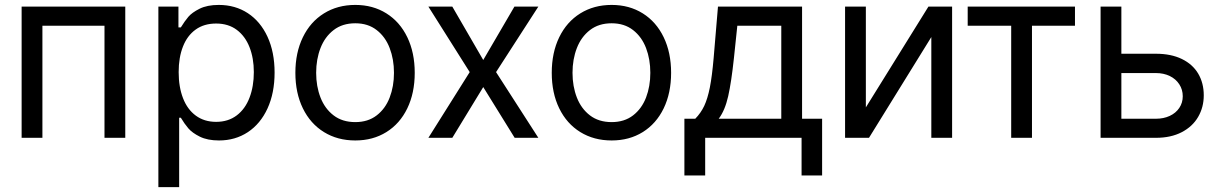

<svg xmlns="http://www.w3.org/2000/svg" viewBox="-20 -557 4927 776"><path d="M67.4 -530.3H486.3V0H402.3V-453.1H151.4V0H67.4Z M620.1 -530.3H701.2V-446.3H710.9Q726.6 -471.7 741.2 -489Q755.9 -506.3 786.6 -521.7Q817.4 -537.1 864.3 -537.1Q930.7 -537.1 981.7 -503.7Q1032.7 -470.2 1061.3 -408.2Q1089.8 -346.2 1089.8 -263.7Q1089.8 -181.2 1061.3 -118.9Q1032.7 -56.6 981.7 -22.9Q930.7 10.7 865.2 10.7Q818.8 10.7 787.8 -4.6Q756.8 -20 741.2 -38.3Q725.6 -56.6 710.9 -81.1H704.1V199.2H620.1ZM853.5 -64.5Q902.3 -64.5 936.8 -90.6Q971.2 -116.7 988.5 -162.4Q1005.9 -208 1005.9 -265.6Q1005.9 -321.8 988.5 -366.2Q971.2 -410.6 937 -436.3Q902.8 -461.9 853.5 -461.9Q804.7 -461.9 770.8 -437.5Q736.8 -413.1 719.5 -368.9Q702.1 -324.7 702.1 -265.6Q702.1 -205.6 719.7 -160.2Q737.3 -114.7 771.5 -89.6Q805.7 -64.5 853.5 -64.5Z M1173.8 -262.7Q1173.8 -344.2 1204.1 -406.5Q1234.4 -468.8 1289.3 -502.9Q1344.2 -537.1 1416 -537.1Q1487.3 -537.1 1541.7 -502.9Q1596.2 -468.8 1626.2 -406.5Q1656.2 -344.2 1656.2 -262.7Q1656.2 -181.2 1626.2 -119.1Q1596.2 -57.1 1541.7 -23.2Q1487.3 10.7 1416 10.7Q1344.2 10.7 1289.3 -23.2Q1234.4 -57.1 1204.1 -119.1Q1173.8 -181.2 1173.8 -262.7ZM1572.3 -262.7Q1572.3 -317.4 1554.9 -362.8Q1537.6 -408.2 1502.4 -435.5Q1467.3 -462.9 1416 -462.9Q1363.8 -462.9 1328.4 -435.5Q1293 -408.2 1275.4 -362.8Q1257.8 -317.4 1257.8 -262.7Q1257.8 -208 1275.4 -162.8Q1293 -117.7 1328.4 -90.6Q1363.8 -63.5 1416 -63.5Q1467.3 -63.5 1502.4 -90.6Q1537.6 -117.7 1554.9 -162.8Q1572.3 -208 1572.3 -262.7Z M1933.1 -314.5 2059.1 -530.3H2155.8L1984.9 -265.6L2155.8 0H2060.1L1933.1 -205.1L1808.1 0H1711.4L1878.4 -265.6L1711.4 -530.3H1808.1Z M2210 -262.7Q2210 -344.2 2240.2 -406.5Q2270.5 -468.8 2325.4 -502.9Q2380.4 -537.1 2452.1 -537.1Q2523.4 -537.1 2577.9 -502.9Q2632.3 -468.8 2662.4 -406.5Q2692.4 -344.2 2692.4 -262.7Q2692.4 -181.2 2662.4 -119.1Q2632.3 -57.1 2577.9 -23.2Q2523.4 10.7 2452.1 10.7Q2380.4 10.7 2325.4 -23.2Q2270.5 -57.1 2240.2 -119.1Q2210 -181.2 2210 -262.7ZM2608.4 -262.7Q2608.4 -317.4 2591.1 -362.8Q2573.7 -408.2 2538.6 -435.5Q2503.4 -462.9 2452.1 -462.9Q2399.9 -462.9 2364.5 -435.5Q2329.1 -408.2 2311.5 -362.8Q2293.9 -317.4 2293.9 -262.7Q2293.9 -208 2311.5 -162.8Q2329.1 -117.7 2364.5 -90.6Q2399.9 -63.5 2452.1 -63.5Q2503.4 -63.5 2538.6 -90.6Q2573.7 -117.7 2591.1 -162.8Q2608.4 -208 2608.4 -262.7Z M2746.1 -77.1H2790Q2812.5 -100.1 2826.2 -128.9Q2839.8 -157.7 2848.9 -203.1Q2857.9 -248.5 2864.3 -322.3L2881.8 -530.3H3221.7V-77.1H3302.7V152.3H3219.7V0H2830.1V152.3H2746.1ZM3137.7 -77.1V-453.1H2960L2946.3 -322.3Q2936 -225.6 2923.1 -168.2Q2910.2 -110.8 2884.8 -77.1Z M3732.4 -530.3H3828.1V0H3744.1V-407.2L3492.2 0H3395.5V-530.3H3479.5V-123Z M3891.1 -530.3H4324.7V-453.1H4150.9V0H4066.9V-453.1H3891.1Z M4845.2 -171.9Q4845.2 -123.5 4822.5 -84.5Q4799.8 -45.4 4756.1 -22.7Q4712.4 0 4651.9 0H4428.2V-530.3H4512.2V-339.8H4651.9Q4712.9 -339.8 4756.6 -318.6Q4800.3 -297.4 4822.8 -259.3Q4845.2 -221.2 4845.2 -171.9ZM4651.9 -77.1Q4683.1 -77.1 4707.8 -88.6Q4732.4 -100.1 4746.3 -120.8Q4760.3 -141.6 4760.3 -168Q4760.3 -194.8 4746.3 -216.3Q4732.4 -237.8 4707.8 -249.8Q4683.1 -261.7 4651.9 -261.7H4512.2V-77.1Z"/></svg>

Font: Pretendard
Style: Regular
Weight: 400
Designer: Base glyphs from Inter by Rasmus Andersson; Hangeul glyphs from Noto Sans CJK(Source Han Sans) by Jang Soo-young and Kan
Foundry: Kil Hyung-jin
Version: Version 1.309